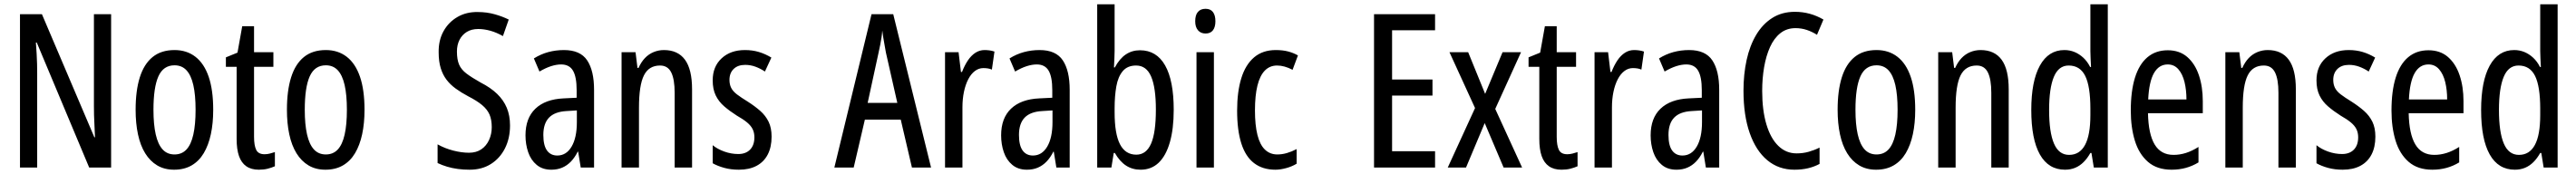

<svg xmlns="http://www.w3.org/2000/svg" viewBox="-20 -780 11984 810"><path d="M497 0H395L151 -582H147Q149 -555 150.5 -529.5Q152 -504 152.5 -481.5Q153 -459 153 -438V0H73V-714H175L419 -141H422Q421 -171 419.5 -196.5Q418 -222 417.5 -244.5Q417 -267 417 -286V-714H497Z M972 -269Q972 -206 961 -155Q950 -104 928 -67Q906 -30 871.5 -10Q837 10 790 10Q745 10 711.5 -10Q678 -30 655.5 -66.5Q633 -103 622 -154.5Q611 -206 611 -269Q611 -358 630.5 -420Q650 -482 690 -514.5Q730 -547 792 -547Q849 -547 889.5 -515.5Q930 -484 951 -422.5Q972 -361 972 -269ZM694 -269Q694 -201 704.5 -154.5Q715 -108 736.5 -84.5Q758 -61 792 -61Q826 -61 847.5 -84Q869 -107 879.5 -153.5Q890 -200 890 -269Q890 -338 879.5 -384Q869 -430 847.5 -453Q826 -476 792 -476Q740 -476 717 -424.5Q694 -373 694 -269Z M1211 -62Q1223 -62 1235 -65Q1247 -68 1259 -72V-6Q1243 1 1225 5.5Q1207 10 1184 10Q1149 10 1126 -6Q1103 -22 1092 -53.5Q1081 -85 1081 -133V-469H1031V-513L1085 -535L1107 -658H1162V-537H1252V-469H1162V-143Q1162 -103 1172 -82.5Q1182 -62 1211 -62Z M1676 -269Q1676 -206 1665 -155Q1654 -104 1632 -67Q1610 -30 1575.5 -10Q1541 10 1494 10Q1449 10 1415.5 -10Q1382 -30 1359.5 -66.5Q1337 -103 1326 -154.5Q1315 -206 1315 -269Q1315 -358 1334.5 -420Q1354 -482 1394 -514.5Q1434 -547 1496 -547Q1553 -547 1593.5 -515.5Q1634 -484 1655 -422.5Q1676 -361 1676 -269ZM1398 -269Q1398 -201 1408.5 -154.5Q1419 -108 1440.5 -84.5Q1462 -61 1496 -61Q1530 -61 1551.5 -84Q1573 -107 1583.5 -153.5Q1594 -200 1594 -269Q1594 -338 1583.5 -384Q1573 -430 1551.5 -453Q1530 -476 1496 -476Q1444 -476 1421 -424.5Q1398 -373 1398 -269Z M2353 -196Q2353 -136 2329.5 -89.5Q2306 -43 2264 -16.5Q2222 10 2165 10Q2136 10 2110 6.5Q2084 3 2060.5 -4Q2037 -11 2016 -21V-108Q2050 -89 2089 -79Q2128 -69 2162 -69Q2196 -69 2219.5 -85Q2243 -101 2255.5 -128.5Q2268 -156 2268 -188Q2268 -223 2257.5 -247Q2247 -271 2223 -291Q2199 -311 2158 -332Q2126 -349 2100.5 -367.5Q2075 -386 2057.5 -409Q2040 -432 2030.5 -463Q2021 -494 2021 -536Q2020 -592 2043.5 -634.5Q2067 -677 2108.5 -701Q2150 -725 2203 -724Q2245 -724 2282 -713.5Q2319 -703 2347 -689L2320 -612Q2290 -629 2261 -637Q2232 -645 2205 -645Q2174 -645 2152 -631.5Q2130 -618 2118 -594.5Q2106 -571 2106 -540Q2106 -503 2116 -479.5Q2126 -456 2150.5 -437.5Q2175 -419 2216 -396Q2263 -372 2293 -343Q2323 -314 2338 -278Q2353 -242 2353 -196Z M2604 -547Q2680 -547 2712 -499Q2744 -451 2744 -362V0H2682L2670 -74H2668Q2654 -46 2636 -27.5Q2618 -9 2595.5 0.5Q2573 10 2545 10Q2504 10 2477 -12.5Q2450 -35 2437.5 -71.5Q2425 -108 2425 -150Q2425 -230 2471 -274Q2517 -318 2602 -322L2663 -325V-360Q2663 -422 2646 -451Q2629 -480 2591 -480Q2569 -480 2544 -472Q2519 -464 2490 -447L2464 -508Q2496 -528 2531 -537.5Q2566 -547 2604 -547ZM2616 -263Q2561 -260 2534.5 -232.5Q2508 -205 2508 -152Q2508 -103 2525 -79.5Q2542 -56 2573 -56Q2615 -56 2639.5 -97.5Q2664 -139 2664 -212V-266Z M3069 -547Q3134 -547 3167 -502Q3200 -457 3200 -364V0H3119V-348Q3119 -411 3103 -443Q3087 -475 3051 -475Q2999 -475 2976 -429Q2953 -383 2953 -279V0H2872V-537H2937L2946 -464H2951Q2963 -491 2980.5 -509.5Q2998 -528 3021 -537.5Q3044 -547 3069 -547Z M3570 -144Q3570 -95 3552 -60.5Q3534 -26 3500 -8Q3466 10 3418 10Q3381 10 3350 1.5Q3319 -7 3296 -20V-104Q3318 -86 3350 -74.5Q3382 -63 3415 -63Q3450 -63 3470 -83.5Q3490 -104 3490 -141Q3490 -162 3482 -178.5Q3474 -195 3456 -210Q3438 -225 3408 -242Q3375 -263 3349.5 -285Q3324 -307 3310 -336Q3296 -365 3296 -406Q3296 -470 3337.5 -508.5Q3379 -547 3446 -547Q3481 -547 3511 -538Q3541 -529 3569 -512L3539 -447Q3518 -461 3495 -469.5Q3472 -478 3447 -478Q3413 -478 3393.5 -459Q3374 -440 3374 -408Q3374 -387 3382 -371Q3390 -355 3409 -340.5Q3428 -326 3459 -307Q3492 -286 3517 -264Q3542 -242 3556 -213.5Q3570 -185 3570 -144Z M4223 0 4171 -223H4004L3952 0H3862L4035 -714H4136L4312 0ZM4102 -535Q4099 -554 4095.5 -571.5Q4092 -589 4089.5 -606Q4087 -623 4085 -638Q4084 -623 4081.5 -606Q4079 -589 4075.5 -571.5Q4072 -554 4068 -536L4017 -301H4155Z M4561 -547Q4572 -547 4583.5 -545.5Q4595 -544 4607 -540L4595 -456Q4586 -460 4576 -461.5Q4566 -463 4555 -463Q4534 -463 4516 -449.5Q4498 -436 4485 -411Q4472 -386 4465 -352.5Q4458 -319 4458 -280V0H4377V-537H4440L4451 -445H4456Q4468 -476 4483.5 -499Q4499 -522 4518.5 -534.5Q4538 -547 4561 -547Z M4817 -547Q4893 -547 4925 -499Q4957 -451 4957 -362V0H4895L4883 -74H4881Q4867 -46 4849 -27.5Q4831 -9 4808.5 0.5Q4786 10 4758 10Q4717 10 4690 -12.5Q4663 -35 4650.5 -71.5Q4638 -108 4638 -150Q4638 -230 4684 -274Q4730 -318 4815 -322L4876 -325V-360Q4876 -422 4859 -451Q4842 -480 4804 -480Q4782 -480 4757 -472Q4732 -464 4703 -447L4677 -508Q4709 -528 4744 -537.5Q4779 -547 4817 -547ZM4829 -263Q4774 -260 4747.5 -232.5Q4721 -205 4721 -152Q4721 -103 4738 -79.5Q4755 -56 4786 -56Q4828 -56 4852.5 -97.5Q4877 -139 4877 -212V-266Z M5166 -543Q5166 -527 5165 -508Q5164 -489 5163 -466H5167Q5189 -507 5218 -526.5Q5247 -546 5284 -546Q5361 -546 5401 -475.5Q5441 -405 5441 -269Q5441 -180 5423 -117.5Q5405 -55 5371 -22.5Q5337 10 5287 10Q5249 10 5219.5 -9Q5190 -28 5167 -68H5162L5151 0H5085V-760H5166ZM5266 -475Q5226 -475 5204 -449Q5182 -423 5174 -378Q5166 -333 5166 -276V-257Q5166 -157 5191 -108.5Q5216 -60 5267 -60Q5313 -60 5335.5 -111Q5358 -162 5358 -270Q5358 -372 5336 -423.5Q5314 -475 5266 -475Z M5628 -537V0H5547V-537ZM5589 -739Q5612 -739 5623.5 -724Q5635 -709 5635 -681Q5635 -654 5623.5 -639Q5612 -624 5589 -624Q5567 -624 5554 -639Q5541 -654 5541 -681Q5541 -710 5553.5 -724.5Q5566 -739 5589 -739Z M5914 10Q5855 10 5815 -20.5Q5775 -51 5755.5 -112.5Q5736 -174 5736 -265Q5736 -353 5755.5 -416Q5775 -479 5815 -513Q5855 -547 5916 -547Q5948 -547 5973 -540.5Q5998 -534 6019 -522L5994 -455Q5975 -465 5957 -470Q5939 -475 5922 -475Q5888 -475 5865 -451.5Q5842 -428 5830.5 -381.5Q5819 -335 5819 -266Q5819 -198 5830.5 -152Q5842 -106 5865.5 -83.5Q5889 -61 5923 -61Q5945 -61 5967.5 -67.5Q5990 -74 6013 -86V-18Q5992 -5 5964.5 2.5Q5937 10 5914 10Z M6657 0H6373V-714H6657V-639H6457V-410H6645V-335H6457V-76H6657Z M6843 -277 6724 -537H6811L6890 -343L6971 -537H7057L6937 -273L7062 0H6976L6888 -207L6801 0H6716Z M7272 -62Q7284 -62 7296 -65Q7308 -68 7320 -72V-6Q7304 1 7286 5.5Q7268 10 7245 10Q7210 10 7187 -6Q7164 -22 7153 -53.5Q7142 -85 7142 -133V-469H7092V-513L7146 -535L7168 -658H7223V-537H7313V-469H7223V-143Q7223 -103 7233 -82.5Q7243 -62 7272 -62Z M7583 -547Q7594 -547 7605.5 -545.5Q7617 -544 7629 -540L7617 -456Q7608 -460 7598 -461.5Q7588 -463 7577 -463Q7556 -463 7538 -449.5Q7520 -436 7507 -411Q7494 -386 7487 -352.5Q7480 -319 7480 -280V0H7399V-537H7462L7473 -445H7478Q7490 -476 7505.5 -499Q7521 -522 7540.5 -534.5Q7560 -547 7583 -547Z M7839 -547Q7915 -547 7947 -499Q7979 -451 7979 -362V0H7917L7905 -74H7903Q7889 -46 7871 -27.5Q7853 -9 7830.5 0.5Q7808 10 7780 10Q7739 10 7712 -12.5Q7685 -35 7672.5 -71.5Q7660 -108 7660 -150Q7660 -230 7706 -274Q7752 -318 7837 -322L7898 -325V-360Q7898 -422 7881 -451Q7864 -480 7826 -480Q7804 -480 7779 -472Q7754 -464 7725 -447L7699 -508Q7731 -528 7766 -537.5Q7801 -547 7839 -547ZM7851 -263Q7796 -260 7769.5 -232.5Q7743 -205 7743 -152Q7743 -103 7760 -79.5Q7777 -56 7808 -56Q7850 -56 7874.5 -97.5Q7899 -139 7899 -212V-266Z M8334 -649Q8293 -649 8263.5 -625.5Q8234 -602 8215.5 -561Q8197 -520 8188 -467.5Q8179 -415 8179 -357Q8179 -267 8198.5 -201.5Q8218 -136 8254 -101Q8290 -66 8339 -66Q8369 -66 8395.5 -73.5Q8422 -81 8446 -93V-17Q8422 -4 8393 3Q8364 10 8329 10Q8256 10 8203 -34Q8150 -78 8121 -160.5Q8092 -243 8092 -358Q8092 -434 8106.5 -500.5Q8121 -567 8151 -617.5Q8181 -668 8226 -696.5Q8271 -725 8331 -725Q8367 -725 8400 -716Q8433 -707 8464 -689L8434 -618Q8412 -632 8387 -640.5Q8362 -649 8334 -649Z M8891 -269Q8891 -206 8880 -155Q8869 -104 8847 -67Q8825 -30 8790.5 -10Q8756 10 8709 10Q8664 10 8630.5 -10Q8597 -30 8574.5 -66.5Q8552 -103 8541 -154.5Q8530 -206 8530 -269Q8530 -358 8549.5 -420Q8569 -482 8609 -514.5Q8649 -547 8711 -547Q8768 -547 8808.5 -515.5Q8849 -484 8870 -422.5Q8891 -361 8891 -269ZM8613 -269Q8613 -201 8623.5 -154.5Q8634 -108 8655.5 -84.5Q8677 -61 8711 -61Q8745 -61 8766.5 -84Q8788 -107 8798.5 -153.5Q8809 -200 8809 -269Q8809 -338 8798.5 -384Q8788 -430 8766.5 -453Q8745 -476 8711 -476Q8659 -476 8636 -424.5Q8613 -373 8613 -269Z M9195 -547Q9260 -547 9293 -502Q9326 -457 9326 -364V0H9245V-348Q9245 -411 9229 -443Q9213 -475 9177 -475Q9125 -475 9102 -429Q9079 -383 9079 -279V0H8998V-537H9063L9072 -464H9077Q9089 -491 9106.5 -509.5Q9124 -528 9147 -537.5Q9170 -547 9195 -547Z M9588 10Q9511 10 9471 -61Q9431 -132 9431 -268Q9431 -402 9471 -474.5Q9511 -547 9585 -547Q9610 -547 9632 -538Q9654 -529 9673 -511.5Q9692 -494 9705 -468H9709Q9708 -491 9707 -508.5Q9706 -526 9706 -542V-760H9787V0H9722L9711 -68H9706Q9692 -43 9674.5 -25.5Q9657 -8 9635.5 1Q9614 10 9588 10ZM9607 -59Q9656 -59 9681 -105Q9706 -151 9706 -244V-274Q9706 -378 9682 -426.5Q9658 -475 9605 -475Q9558 -475 9536 -422Q9514 -369 9514 -268Q9514 -165 9536.5 -112Q9559 -59 9607 -59Z M10066 -546Q10121 -546 10157 -514.5Q10193 -483 10211 -429.5Q10229 -376 10229 -309V-253H9974Q9976 -156 10005 -107.5Q10034 -59 10093 -59Q10122 -59 10150.5 -68Q10179 -77 10209 -96V-24Q10181 -7 10150 1.5Q10119 10 10084 10Q10016 10 9974 -26.5Q9932 -63 9913 -125Q9894 -187 9894 -265Q9894 -356 9913.5 -418.5Q9933 -481 9971.5 -513.5Q10010 -546 10066 -546ZM10066 -480Q10025 -480 10002 -440Q9979 -400 9975 -317H10153Q10153 -361 10144 -398Q10135 -435 10115.5 -457.5Q10096 -480 10066 -480Z M10531 -547Q10596 -547 10629 -502Q10662 -457 10662 -364V0H10581V-348Q10581 -411 10565 -443Q10549 -475 10513 -475Q10461 -475 10438 -429Q10415 -383 10415 -279V0H10334V-537H10399L10408 -464H10413Q10425 -491 10442.5 -509.5Q10460 -528 10483 -537.5Q10506 -547 10531 -547Z M11032 -144Q11032 -95 11014 -60.5Q10996 -26 10962 -8Q10928 10 10880 10Q10843 10 10812 1.5Q10781 -7 10758 -20V-104Q10780 -86 10812 -74.5Q10844 -63 10877 -63Q10912 -63 10932 -83.5Q10952 -104 10952 -141Q10952 -162 10944 -178.5Q10936 -195 10918 -210Q10900 -225 10870 -242Q10837 -263 10811.5 -285Q10786 -307 10772 -336Q10758 -365 10758 -406Q10758 -470 10799.5 -508.5Q10841 -547 10908 -547Q10943 -547 10973 -538Q11003 -529 11031 -512L11001 -447Q10980 -461 10957 -469.5Q10934 -478 10909 -478Q10875 -478 10855.5 -459Q10836 -440 10836 -408Q10836 -387 10844 -371Q10852 -355 10871 -340.5Q10890 -326 10921 -307Q10954 -286 10979 -264Q11004 -242 11018 -213.5Q11032 -185 11032 -144Z M11279 -546Q11334 -546 11370 -514.5Q11406 -483 11424 -429.5Q11442 -376 11442 -309V-253H11187Q11189 -156 11218 -107.5Q11247 -59 11306 -59Q11335 -59 11363.5 -68Q11392 -77 11422 -96V-24Q11394 -7 11363 1.5Q11332 10 11297 10Q11229 10 11187 -26.5Q11145 -63 11126 -125Q11107 -187 11107 -265Q11107 -356 11126.5 -418.5Q11146 -481 11184.5 -513.5Q11223 -546 11279 -546ZM11279 -480Q11238 -480 11215 -440Q11192 -400 11188 -317H11366Q11366 -361 11357 -398Q11348 -435 11328.5 -457.5Q11309 -480 11279 -480Z M11681 10Q11604 10 11564 -61Q11524 -132 11524 -268Q11524 -402 11564 -474.5Q11604 -547 11678 -547Q11703 -547 11725 -538Q11747 -529 11766 -511.5Q11785 -494 11798 -468H11802Q11801 -491 11800 -508.5Q11799 -526 11799 -542V-760H11880V0H11815L11804 -68H11799Q11785 -43 11767.5 -25.5Q11750 -8 11728.5 1Q11707 10 11681 10ZM11700 -59Q11749 -59 11774 -105Q11799 -151 11799 -244V-274Q11799 -378 11775 -426.5Q11751 -475 11698 -475Q11651 -475 11629 -422Q11607 -369 11607 -268Q11607 -165 11629.5 -112Q11652 -59 11700 -59Z"/></svg>

Font: Noto Sans Arabic ExtraCondensed
Style: Regular
Weight: 400
Width: 2
Designer: Monotype Design Team, Nadine Chahine, Nizar Qandah and Khaled Hosny
Foundry: Monotype Imaging Inc.
Version: Version 2.012